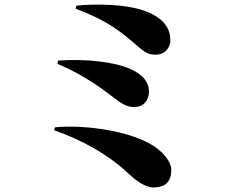

<svg xmlns="http://www.w3.org/2000/svg" viewBox="-20 -772 1040 843"><path d="M728 -594C728 -643 704 -685 636 -716C543 -758 384 -755 315 -747L312 -734C420 -692 476 -662 565 -586C610 -548 623 -531 666 -532C712 -533 728 -573 728 -594ZM235 -506 232 -492C361 -437 435 -376 469 -351C516 -315 536 -302 569 -302C614 -302 634 -335 634 -370C634 -424 588 -456 538 -475C488 -495 373 -516 235 -506ZM221 -213 218 -200C344 -156 453 -93 533 -20C577 22 617 51 654 51C714 51 732 17 732 -25C732 -64 693 -111 636 -142C521 -205 331 -224 221 -213Z"/></svg>

Font: Noto Serif SC Black
Style: Regular
Weight: 900
Designer: Ryoko NISHIZUKA 西塚涼子 (kana & ideographs); Frank Grießhammer (Latin, Greek & Cyrillic); Wenlong ZHANG 张文龙 (bopomofo); San
Foundry: Adobe
Version: Version 2.001;hotconv 1.1.0;makeotfexe 2.6.0